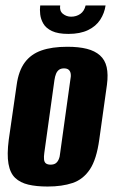

<svg xmlns="http://www.w3.org/2000/svg" viewBox="-20 -674 419 702"><path d="M154 8Q113 8 83.5 1Q54 -6 35.5 -23.5Q17 -41 11 -75Q5 -109 12 -163L41 -364Q48 -415 70.5 -445.5Q93 -476 131.5 -489.5Q170 -503 226 -503Q268 -503 297.5 -495.5Q327 -488 345.5 -471.5Q364 -455 370 -428.5Q376 -402 371 -364L343 -164Q333 -91 308.5 -54.5Q284 -18 245.5 -5Q207 8 154 8ZM165 -72Q176 -72 183 -76.5Q190 -81 194.5 -91Q199 -101 200 -115L237 -381Q240 -395 238.5 -404.5Q237 -414 231 -419Q225 -424 214 -424Q203 -424 196 -419Q189 -414 185 -404.5Q181 -395 179 -381L142 -115Q140 -101 141 -91Q142 -81 148 -76.5Q154 -72 165 -72ZM230 -550Q192 -550 170 -560.5Q148 -571 138.5 -587.5Q129 -604 127 -621.5Q125 -639 127 -654H200Q197 -634 210 -623.5Q223 -613 240 -613Q259 -613 273.5 -623Q288 -633 293 -654H366Q362 -626 346.5 -602Q331 -578 302 -564Q273 -550 230 -550Z"/></svg>

Font: Alumni Sans ExtraBold
Style: Italic
Weight: 800
Italic angle: -8°
Designer: Robert E. Leuschke
Foundry: Robert E. Leuschke
Version: Version 1.016